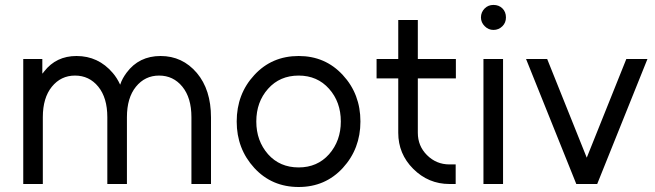

<svg xmlns="http://www.w3.org/2000/svg" viewBox="-20 -736 2621 768"><path d="M824 0V-266Q824 -377.3 767.3 -444.3Q709.7 -512 622.3 -512Q535.8 -512 486.3 -445.2Q478.5 -434.7 471.8 -422.9Q465.2 -411.2 460.7 -397.2Q448.3 -424.2 431 -444.3Q373.3 -512 286 -512Q204.8 -512 156.7 -450.3Q155.5 -448.3 153.4 -445.9Q151.3 -443.5 149.3 -441.3V-500H73V0H151.3V-267.3Q151.3 -344.8 187.5 -389.2Q223.7 -433.7 280 -433.7Q337 -433.7 373.2 -389.2Q409.3 -344.8 409.3 -267.3V0H487.7V-267.3Q487.7 -344.8 523.8 -389.2Q560 -433.7 616.3 -433.7Q673.3 -433.7 709.5 -389.2Q745.7 -344.8 745.7 -267.3V0Z M1174.7 -433.7Q1249.3 -433.7 1296.3 -380.8Q1343.3 -328 1343.3 -250Q1343.3 -172.8 1296.3 -119.1Q1249.3 -66.3 1174.7 -66.3Q1099.2 -66.3 1052.2 -119.1Q1005.2 -172.8 1005.2 -250Q1005.2 -328 1052.2 -380.8Q1099.2 -433.7 1174.7 -433.7ZM1174.7 -512Q1067.3 -512 997.2 -435.8Q926.8 -359.9 926.8 -249.9Q926.8 -141 997.2 -64.2Q1067.3 12 1174.7 12Q1281.2 12 1351.3 -64.2Q1421.7 -141.1 1421.7 -250Q1421.7 -359.8 1351.3 -435.8Q1281.2 -512 1174.7 -512Z M1573 -656V-500H1486.3V-422.5H1573V-205Q1573 -120.5 1632.8 -60.7Q1693.6 0 1778 0H1802.7V-78.3H1778Q1725.1 -78.3 1687.8 -115.7Q1651.3 -152.1 1651.3 -205V-422.5H1803.5V-500H1651.3V-656Z M1913.8 0H1992.2V-500H1913.8ZM2003.8 -666.3Q2003.8 -688.2 1989.8 -702.3Q1975.7 -716.3 1953.8 -716.3Q1932.8 -716.3 1918.8 -702.3Q1903.8 -687.3 1903.8 -666.3Q1903.8 -646.2 1918.8 -631.3Q1933.7 -616.3 1953.8 -616.3Q1974.8 -616.3 1989.8 -631.3Q2003.8 -645.3 2003.8 -666.3Z M2084.2 -500 2285.2 0H2368.8L2569.8 -500H2485.3L2327 -105.3L2168.7 -500Z"/></svg>

Font: Unageo Variable
Style: Regular
Weight: 300
Designer: Richard Sepsi
Foundry: Richard Sepsi
Version: Version 2.200